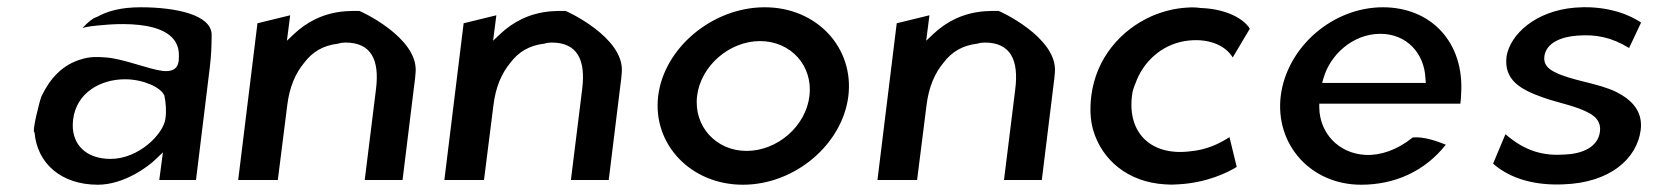

<svg xmlns="http://www.w3.org/2000/svg" viewBox="-20 -505 4563 528"><path d="M246 -458H245C232 -453 221 -443 207 -428C213 -430 223 -432 232 -433C260 -436 474 -466 472 -352C472 -345 472 -338 470 -331C465 -310 443 -308 427 -310C387 -315 321 -343 272 -347C246 -349 228 -349 207 -343C151 -328 117 -288 94 -240C91 -235 66 -139 75 -141C82 -55 149 3 249 3C321 3 388 -47 408 -67L428 -86L418 -10H519L557 -320C561 -352 562 -382 562 -411C560 -464 465 -485 367 -485C311 -485 274 -474 246 -458ZM284 -68C216 -68 173 -109 181 -176C190 -250 256 -287 324 -287C374 -287 421 -265 431 -244L432 -243V-242C436 -223 438 -201 435 -179C430 -137 362 -68 284 -68Z M1087 -10 1119 -270C1121 -283 1122 -294 1123 -307C1130 -403 968 -476 968 -475C955 -475 941 -475 929 -474C868 -469 823 -444 788 -411L769 -393L778 -463L688 -441L635 -10H744L770 -216C776 -265 792 -303 817 -333C839 -362 868 -380 910 -385C916 -387 923 -388 930 -388C1001 -388 1024 -340 1014 -260L983 -10Z M1654 -10 1686 -270C1688 -283 1689 -294 1690 -307C1697 -403 1535 -476 1535 -475C1522 -475 1508 -475 1496 -474C1435 -469 1390 -444 1355 -411L1336 -393L1345 -463L1255 -441L1202 -10H1311L1337 -216C1343 -265 1359 -303 1384 -333C1406 -362 1435 -380 1477 -385C1483 -387 1490 -388 1497 -388C1568 -388 1591 -340 1581 -260L1550 -10Z M1897 -241C1907 -324 1986 -392 2070 -392C2155 -392 2216 -324 2206 -241C2196 -158 2118 -90 2033 -90C1949 -90 1887 -158 1897 -241ZM1790 -241C1774 -109 1879 3 2023 3C2167 3 2297 -109 2313 -241C2329 -373 2227 -485 2083 -485C1939 -485 1806 -373 1790 -241Z M2845 -10 2877 -270C2879 -283 2880 -294 2881 -307C2888 -403 2726 -476 2726 -475C2713 -475 2699 -475 2687 -474C2626 -469 2581 -444 2546 -411L2527 -393L2536 -463L2446 -441L2393 -10H2502L2528 -216C2534 -265 2550 -303 2575 -333C2597 -362 2626 -380 2668 -385C2674 -387 2681 -388 2688 -388C2759 -388 2782 -340 2772 -260L2741 -10Z M3093 -242C3094 -254 3098 -265 3103 -277C3123 -333 3172 -381 3238 -392C3299 -402 3349 -382 3370 -347L3417 -426C3403 -450 3358 -480 3283 -483H3282C3269 -485 3256 -485 3243 -484C3210 -482 3179 -474 3148 -461C3062 -423 2994 -345 2981 -241C2977 -207 2978 -177 2986 -148C3010 -65 3082 -4 3184 2C3196 3 3207 3 3219 2C3298 -2 3355 -30 3381 -46L3361 -128L3358 -126C3335 -111 3299 -93 3254 -89C3146 -75 3080 -139 3093 -242Z M3608 -209V-220H3996C3997 -229 3998 -236 3998 -245C4008 -389 3915 -485 3783 -485C3645 -485 3519 -376 3502 -241C3486 -107 3585 3 3723 3C3816 3 3898 -34 3956 -107C3934 -116 3896 -130 3865 -127C3823 -93 3777 -77 3735 -79C3660 -83 3609 -140 3608 -209ZM3900 -289 3901 -277H3616L3619 -288C3637 -354 3700 -412 3776 -412C3848 -412 3897 -359 3900 -289Z M4086 -55C4137 -10 4208 5 4278 2C4408 -2 4482 -69 4492 -148C4498 -199 4468 -230 4425 -252C4374 -277 4301 -283 4255 -307C4239 -315 4224 -327 4227 -350C4232 -388 4275 -404 4317 -407C4368 -411 4411 -403 4460 -373L4493 -443C4440 -478 4372 -489 4311 -484C4202 -475 4133 -410 4123 -350C4115 -285 4161 -259 4223 -237C4265 -222 4318 -213 4352 -193C4368 -184 4383 -169 4380 -144C4375 -100 4331 -82 4283 -80C4226 -76 4175 -88 4120 -136Z"/></svg>

Font: Bluebird
Style: LiObl
Weight: 300
Designer: Jasper
Foundry: Cannot Into Space Fonts
Version: Version 0.98